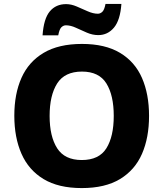

<svg xmlns="http://www.w3.org/2000/svg" viewBox="-20 -949 834 979"><path d="M740 -358Q740 -247 704 -164.5Q668 -82 592 -36Q516 10 397 10Q278 10 202 -36Q126 -82 89.5 -165Q53 -248 53 -359Q53 -470 89.5 -552Q126 -634 202.5 -679.5Q279 -725 398 -725Q516 -725 592 -679.5Q668 -634 704 -551.5Q740 -469 740 -358ZM233 -358Q233 -253 271.5 -193Q310 -133 397 -133Q485 -133 522.5 -193Q560 -253 560 -358Q560 -463 522.5 -523.5Q485 -584 398 -584Q310 -584 271.5 -523.5Q233 -463 233 -358ZM197 -769Q203 -854 234 -891Q265 -928 317 -928Q343 -928 371 -916Q399 -904 427 -891.5Q455 -879 479 -879Q491 -879 501.5 -888.5Q512 -898 518 -929H599Q593 -846 561 -808Q529 -770 481 -770Q452 -770 423 -782.5Q394 -795 367 -807.5Q340 -820 316 -820Q304 -820 293.5 -810.5Q283 -801 277 -769Z"/></svg>

Font: Noto Sans Syriac ExtraBold
Style: Regular
Weight: 800
Designer: Patrick Giasson and the Monotype Design Team
Foundry: Monotype Imaging Inc.
Version: Version 3.000; ttfautohint (v1.8.4.7-5d5b)